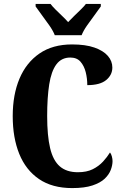

<svg xmlns="http://www.w3.org/2000/svg" viewBox="-20 -951 631 981"><path d="M349 10Q247 10 179.5 -36Q112 -82 78.5 -164.5Q45 -247 45 -358Q45 -467 79.5 -549Q114 -631 181.5 -677.5Q249 -724 348 -724Q417 -724 462.5 -708Q508 -692 531 -665.5Q554 -639 554 -606Q554 -568 522.5 -542Q491 -516 426 -516Q426 -550 418 -582Q410 -614 391.5 -635.5Q373 -657 339 -657Q294 -657 268 -622Q242 -587 231.5 -520Q221 -453 221 -358Q221 -258 236 -194.5Q251 -131 285.5 -101Q320 -71 378 -71Q423 -71 454 -86.5Q485 -102 506.5 -125.5Q528 -149 542 -172Q548 -165 551.5 -152Q555 -139 555 -128Q555 -107 546 -83Q537 -59 515 -38Q493 -17 452.5 -3.5Q412 10 349 10ZM260 -771Q251 -794 232.5 -820.5Q214 -847 194.5 -873Q175 -899 162 -918V-931H238Q247 -919 263.5 -902.5Q280 -886 298 -869Q316 -852 328 -838Q341 -852 358.5 -869Q376 -886 393 -902.5Q410 -919 419 -931H495V-918Q482 -899 462.5 -873Q443 -847 424.5 -820.5Q406 -794 397 -771Z"/></svg>

Font: Noto Serif Khmer ExtraCondensed Black
Style: Regular
Weight: 900
Width: 2
Designer: Danh Hong and the Monotype Design Team
Foundry: Monotype Imaging Inc.
Version: Version 2.004